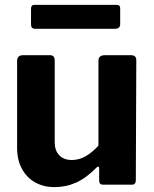

<svg xmlns="http://www.w3.org/2000/svg" viewBox="-20 -756 632 786"><path d="M274 -101Q305 -101 332.5 -117.5Q360 -134 383 -160V-507Q383 -530 409 -530H517Q538 -530 538 -509L536 -18Q536 0 520 0H401Q386 0 386 -17V-66Q386 -72 383 -73.5Q380 -75 375 -70Q333 -27 291.5 -8.5Q250 10 203 10Q159 10 124.5 -9Q90 -28 70 -64.5Q50 -101 50 -151V-506Q50 -530 74 -530H185Q204 -530 204 -509V-173Q204 -140 222.5 -120.5Q241 -101 274 -101ZM472 -722V-657Q472 -638 449 -638H125Q115 -638 111 -642.5Q107 -647 107 -656V-720Q107 -736 120 -736H459Q472 -736 472 -722Z"/></svg>

Font: Libre Franklin
Style: Bold
Weight: 700
Designer: Pablo Impallari, Rodrigo Fuenzalida, Nhung Nguyen
Foundry: Impallari Type
Version: Version 3.000